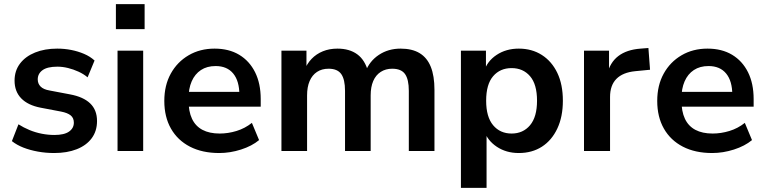

<svg xmlns="http://www.w3.org/2000/svg" viewBox="-20 -736 3728 936"><path d="M244 10Q203 10 164.5 3Q126 -4 94 -16.5Q62 -29 38 -48L70 -130Q95 -114 124 -102Q153 -90 184 -84Q215 -78 245 -78Q293 -78 316.5 -94.5Q340 -111 340 -138Q340 -161 324.5 -173.5Q309 -186 278 -192L178 -211Q116 -223 83.5 -256.5Q51 -290 51 -343Q51 -391 77.5 -426Q104 -461 151 -480Q198 -499 259 -499Q294 -499 327 -492.5Q360 -486 389.5 -473.5Q419 -461 441 -441L407 -359Q388 -375 363 -386.5Q338 -398 311.5 -404.5Q285 -411 260 -411Q211 -411 187.5 -394Q164 -377 164 -349Q164 -328 178 -314Q192 -300 221 -295L321 -276Q386 -264 419.5 -232Q453 -200 453 -146Q453 -97 427 -62Q401 -27 354 -8.5Q307 10 244 10Z M545 -594V-716H685V-594ZM553 0V-489H678V0Z M1049 10Q966 10 906 -21Q846 -52 813.5 -109Q781 -166 781 -244Q781 -320 812.5 -377Q844 -434 899.5 -466.5Q955 -499 1026 -499Q1096 -499 1146 -469Q1196 -439 1223.5 -384Q1251 -329 1251 -253V-216H882V-288H1163L1147 -273Q1147 -341 1117 -377.5Q1087 -414 1031 -414Q989 -414 959.5 -394.5Q930 -375 914.5 -339.5Q899 -304 899 -255V-248Q899 -193 916 -157Q933 -121 967 -103Q1001 -85 1051 -85Q1092 -85 1133 -97.5Q1174 -110 1208 -137L1243 -53Q1208 -24 1155 -7Q1102 10 1049 10Z M1352 0V-489H1474V-391H1463Q1476 -425 1499 -449Q1522 -473 1554 -486Q1586 -499 1625 -499Q1684 -499 1722 -471Q1760 -443 1775 -385H1761Q1781 -438 1827 -468.5Q1873 -499 1933 -499Q1989 -499 2025.5 -477Q2062 -455 2080 -410.5Q2098 -366 2098 -298V0H1973V-293Q1973 -349 1954.5 -375Q1936 -401 1892 -401Q1860 -401 1836 -385.5Q1812 -370 1799.5 -341Q1787 -312 1787 -271V0H1662V-293Q1662 -349 1643.5 -375Q1625 -401 1582 -401Q1549 -401 1525.5 -385.5Q1502 -370 1489.5 -341Q1477 -312 1477 -271V0Z M2227 180V-489H2349V-386H2339Q2354 -437 2400.5 -468Q2447 -499 2509 -499Q2573 -499 2621.5 -468Q2670 -437 2697 -380.5Q2724 -324 2724 -245Q2724 -167 2697 -109.5Q2670 -52 2622 -21Q2574 10 2509 10Q2448 10 2402 -20.5Q2356 -51 2340 -100H2352V180ZM2474 -85Q2530 -85 2564 -125.5Q2598 -166 2598 -245Q2598 -325 2564 -364.5Q2530 -404 2474 -404Q2418 -404 2384 -364.5Q2350 -325 2350 -245Q2350 -166 2384 -125.5Q2418 -85 2474 -85Z M2827 0V-489H2949V-371H2939Q2953 -431 2994 -462.5Q3035 -494 3103 -499L3141 -502L3149 -396L3077 -389Q3016 -383 2985 -351.5Q2954 -320 2954 -263V0Z M3452 10Q3369 10 3309 -21Q3249 -52 3216.5 -109Q3184 -166 3184 -244Q3184 -320 3215.5 -377Q3247 -434 3302.5 -466.5Q3358 -499 3429 -499Q3499 -499 3549 -469Q3599 -439 3626.5 -384Q3654 -329 3654 -253V-216H3285V-288H3566L3550 -273Q3550 -341 3520 -377.5Q3490 -414 3434 -414Q3392 -414 3362.5 -394.5Q3333 -375 3317.5 -339.5Q3302 -304 3302 -255V-248Q3302 -193 3319 -157Q3336 -121 3370 -103Q3404 -85 3454 -85Q3495 -85 3536 -97.5Q3577 -110 3611 -137L3646 -53Q3611 -24 3558 -7Q3505 10 3452 10Z"/></svg>

Font: Nunito Sans 12pt ExtraLight
Style: Bold
Weight: 700
Version: Version 3.101;gftools[0.9.27]